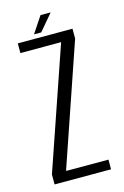

<svg xmlns="http://www.w3.org/2000/svg" viewBox="-108 -734 506 785"><g transform="rotate(-15 145.0 -342.0)"><path d="M22.5 0H261.5V-41H83V-44L258 -554.5V-596H26.5V-555H198.5V-554L22.5 -42ZM100 -614.5H130.5L189 -683.5H146Z"/></g></svg>

Font: Anybody Condensed Light
Style: Regular
Weight: 300
Width: 3
Designer: Tyler Finck
Foundry: Etcetera Type Company
Version: Version 1.113;gftools[0.9.25]